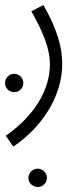

<svg xmlns="http://www.w3.org/2000/svg" viewBox="-42 -354 329 765"><path d="M11 230C119 158 206 35 206 -100C206 -169 184 -240 131 -334L83 -309C132 -223 157 -156 157 -99C157 8 91 110 -19 187ZM15 13C35 13 51 -3 51 -23C51 -43 35 -60 15 -60C-6 -60 -22 -43 -22 -23C-22 -3 -6 13 15 13ZM109 391C128 391 145 375 145 355C145 335 128 318 109 318C88 318 71 335 71 355C71 375 88 391 109 391Z"/></svg>

Font: Noto Sans Arabic ExtCond Light
Style: Regular
Weight: 300
Width: 2
Designer: Monotype Design Team, Nadine Chahine, Nizar Qandah and Khaled Hosny
Foundry: Monotype Imaging Inc.
Version: Version 2.012